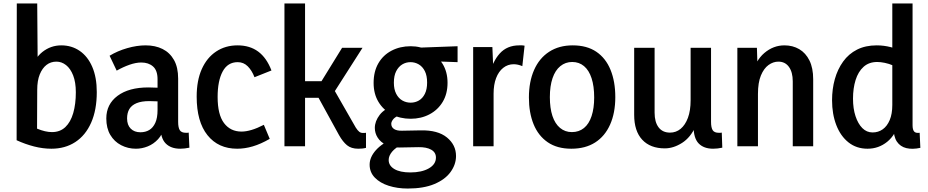

<svg xmlns="http://www.w3.org/2000/svg" viewBox="-20 -845 5363 1109"><path d="M277 14Q228 14 177 1Q126 -12 76 -35L77 -825H195L198 -422H152Q176 -506 224.5 -544.5Q273 -583 334 -583Q394 -583 440.5 -551Q487 -519 513 -458.5Q539 -398 539 -313Q539 -210 506.5 -136.5Q474 -63 415 -24.5Q356 14 277 14ZM280 -82Q327 -82 357.5 -111Q388 -140 403 -192Q418 -244 418 -312Q418 -370 402.5 -409.5Q387 -449 361.5 -469Q336 -489 306 -489Q273 -489 248.5 -470Q224 -451 209.5 -415Q195 -379 195 -326L194 -102Q218 -92 239.5 -87Q261 -82 280 -82Z M907 -114 930 -113Q919 -69 893 -41Q867 -13 833.5 0.5Q800 14 765 14Q719 14 679.5 -6.5Q640 -27 617 -66Q594 -105 594 -161Q594 -243 659 -291.5Q724 -340 837 -340Q859 -340 888.5 -338.5Q918 -337 941 -332V-254Q916 -258 893.5 -259.5Q871 -261 842 -261Q797 -261 768.5 -249Q740 -237 727 -215Q714 -193 714 -161Q714 -123 735 -102Q756 -81 791 -81Q820 -81 842 -94Q864 -107 877 -135.5Q890 -164 890 -210V-387Q890 -438 864 -461Q838 -484 796 -484Q765 -484 728 -471Q691 -458 654 -437L613 -523Q659 -551 715 -567Q771 -583 821 -583Q877 -583 919 -562Q961 -541 985 -498.5Q1009 -456 1009 -391V-141Q1009 -108 1018.5 -93Q1028 -78 1054 -78Q1057 -78 1061.5 -78Q1066 -78 1070 -79L1074 8Q1060 11 1046.5 12.5Q1033 14 1021 14Q967 14 937 -16.5Q907 -47 907 -114Z M1350 14Q1241 14 1178.5 -64Q1116 -142 1116 -287Q1116 -380 1145.5 -446Q1175 -512 1228.5 -547.5Q1282 -583 1352 -583Q1423 -583 1471.5 -547Q1520 -511 1548 -438L1450 -399Q1435 -438 1411 -462Q1387 -486 1353 -486Q1295 -486 1266 -432Q1237 -378 1237 -285Q1237 -183 1274 -134Q1311 -85 1375 -85Q1401 -85 1433 -94.5Q1465 -104 1504 -124L1538 -43Q1486 -13 1440 0.5Q1394 14 1350 14Z M1742 0H1623V-825H1742ZM1938 -65 1820 -280H1681V-376H1837L1956 -569H2074L1897 -292V-349L2035 -108Q2046 -91 2055 -84Q2064 -77 2076 -77Q2080 -77 2083.5 -77Q2087 -77 2094 -78V9Q2083 12 2071.5 13Q2060 14 2049 14Q2009 14 1984.5 -6Q1960 -26 1938 -65Z M2447 -368Q2447 -408 2434 -434Q2421 -460 2399 -473Q2377 -486 2351 -486Q2325 -486 2303.5 -473Q2282 -460 2268.5 -434Q2255 -408 2255 -367Q2255 -329 2268.5 -303Q2282 -277 2304 -264.5Q2326 -252 2352 -252Q2378 -252 2399.5 -264.5Q2421 -277 2434 -303Q2447 -329 2447 -368ZM2565 -367Q2565 -303 2537 -256.5Q2509 -210 2460.5 -184.5Q2412 -159 2352 -159Q2291 -159 2242.5 -184.5Q2194 -210 2166 -256.5Q2138 -303 2138 -366Q2138 -432 2165.5 -479.5Q2193 -527 2242 -552.5Q2291 -578 2352 -578Q2411 -578 2459 -551Q2507 -524 2536 -477Q2565 -430 2565 -367ZM2623 -578V-486L2454 -492L2352 -568ZM2258 -49 2302 -11Q2264 8 2244.5 31.5Q2225 55 2225 79Q2225 112 2258 131.5Q2291 151 2350 151Q2416 151 2457 127.5Q2498 104 2498 65Q2498 35 2470.5 19.5Q2443 4 2396 5L2289 7Q2242 8 2210 -8Q2178 -24 2161.5 -50Q2145 -76 2145 -106Q2145 -145 2173.5 -182Q2202 -219 2261 -235L2278 -175Q2259 -167 2249.5 -154Q2240 -141 2240 -130Q2240 -110 2256.5 -99.5Q2273 -89 2303 -90L2410 -92Q2509 -94 2561.5 -51Q2614 -8 2614 56Q2614 105 2582.5 148.5Q2551 192 2489 218Q2427 244 2335 244Q2275 244 2225 228Q2175 212 2145 181Q2115 150 2115 106Q2115 63 2151 22.5Q2187 -18 2258 -49Z M2713 0V-573H2824L2831 -405H2805Q2824 -489 2866.5 -536Q2909 -583 2979 -583Q2987 -583 2994.5 -583Q3002 -583 3010 -581L2997 -463Q2971 -474 2947 -474Q2913 -474 2886.5 -453Q2860 -432 2845.5 -394Q2831 -356 2831 -304V0Z M3412 -282Q3412 -347 3397 -393Q3382 -439 3353.5 -463Q3325 -487 3285 -487Q3246 -487 3216.5 -463Q3187 -439 3171.5 -393.5Q3156 -348 3156 -284Q3156 -220 3171 -175Q3186 -130 3215 -106Q3244 -82 3283 -82Q3324 -82 3353 -105.5Q3382 -129 3397 -174.5Q3412 -220 3412 -282ZM3534 -284Q3534 -193 3504 -125.5Q3474 -58 3417.5 -22Q3361 14 3280 14Q3198 14 3143.5 -23.5Q3089 -61 3062 -127.5Q3035 -194 3035 -282Q3035 -373 3065 -441Q3095 -509 3152 -546Q3209 -583 3288 -583Q3370 -583 3424.5 -546Q3479 -509 3506.5 -441.5Q3534 -374 3534 -284Z M3986 -116H3998Q3969 -51 3919.5 -19.5Q3870 12 3820 12Q3736 12 3689.5 -38Q3643 -88 3643 -182V-569H3761V-194Q3761 -140 3784 -109.5Q3807 -79 3850 -79Q3885 -79 3911.5 -101Q3938 -123 3953.5 -164.5Q3969 -206 3969 -266V-569H4087V-141Q4087 -108 4096.5 -93Q4106 -78 4132 -78Q4136 -78 4140.5 -78Q4145 -78 4149 -79L4152 8Q4139 11 4125 12.5Q4111 14 4099 14Q4045 14 4015.5 -16.5Q3986 -47 3986 -116Z M4559 0V-375Q4559 -428 4537 -458.5Q4515 -489 4476 -489Q4446 -489 4419 -469.5Q4392 -450 4375 -409Q4358 -368 4358 -302V0H4239V-569H4352L4357 -405H4320Q4343 -495 4395 -539Q4447 -583 4511 -583Q4559 -583 4596.5 -561Q4634 -539 4655.5 -495.5Q4677 -452 4677 -387V0Z M5251 -825V-122Q5251 -96 5260 -85.5Q5269 -75 5292 -78L5296 9Q5250 19 5215 10.5Q5180 2 5160.5 -27Q5141 -56 5141 -110V-147H5177Q5154 -66 5104.5 -26Q5055 14 4991 14Q4927 14 4881 -22.5Q4835 -59 4810.5 -122.5Q4786 -186 4786 -266Q4786 -331 4802 -388Q4818 -445 4850 -489.5Q4882 -534 4930.5 -558.5Q4979 -583 5044 -583Q5085 -583 5126 -572.5Q5167 -562 5213 -536L5138 -467Q5115 -477 5090.5 -482Q5066 -487 5047 -487Q4999 -487 4968 -459Q4937 -431 4922 -383Q4907 -335 4907 -275Q4907 -218 4921.5 -174Q4936 -130 4961 -105Q4986 -80 5020 -80Q5053 -80 5078.5 -98Q5104 -116 5119 -151.5Q5134 -187 5134 -239V-825Z"/></svg>

Font: Yaldevi ExtraLight SemiBold
Style: Regular
Weight: 600
Version: Version 1.100